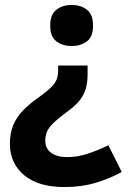

<svg xmlns="http://www.w3.org/2000/svg" viewBox="-20 -576 517 776"><path d="M334 -275Q334 -243 326.5 -217Q319 -191 300 -168Q281 -145 247 -121Q212 -95 194 -77Q176 -59 169.5 -43Q163 -27 163 -7Q163 24 186.5 41.5Q210 59 251 59Q293 59 334 45.5Q375 32 418 11L472 119Q423 146 366 163Q309 180 240 180Q135 180 77.5 132Q20 84 20 4Q20 -37 33 -69Q46 -101 72 -128.5Q98 -156 137 -183Q169 -206 185.5 -222Q202 -238 208.5 -254Q215 -270 215 -290V-311H334ZM356 -473Q356 -427 331 -408.5Q306 -390 269 -390Q234 -390 208.5 -408.5Q183 -427 183 -473Q183 -518 208.5 -537Q234 -556 269 -556Q306 -556 331 -537Q356 -518 356 -473Z"/></svg>

Font: Noto Sans Lao Looped
Style: Bold
Weight: 700
Designer: Mark Frömberg, Ben Mitchell
Foundry: The Fontpad Ltd
Version: Version 1.001